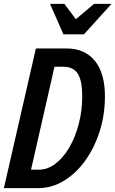

<svg xmlns="http://www.w3.org/2000/svg" viewBox="-21 -970 595 990"><path d="M-1 0 164 -720H323Q416 -720 468 -656.5Q520 -593 520 -473Q520 -377 492.5 -291.5Q465 -206 417.5 -140.5Q370 -75 308 -37.5Q246 0 176 0ZM303 -626H260L139 -95H179Q224 -95 264.5 -125.5Q305 -156 336 -209Q367 -262 385 -330.5Q403 -399 403 -474Q403 -553 380.5 -589.5Q358 -626 303 -626ZM306 -793 237 -950H311L370 -871L464 -950H554L412 -793Z"/></svg>

Font: Instrument Sans Condensed SemiBold Italic
Style: Regular
Weight: 600
Width: 3
Italic angle: -13°
Designer: Rodrigo Fuenzalida
Foundry: fragTYPE
Version: Version 1.000; ttfautohint (v1.8.4.7-5d5b);gftools[0.9.28]